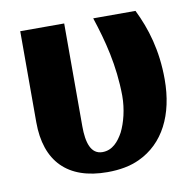

<svg xmlns="http://www.w3.org/2000/svg" viewBox="-66 -594 676 671"><g transform="rotate(-10 272.5 -259.0)"><path d="M48 -205C48 -66 122 10 263 10C307 10 345 3 377 -12C468 -54 516 -149 516 -275C516 -378 491 -459 457 -528H307C335 -443 359 -352 360 -244C360 -196 348 -150 332 -118C316 -89 294 -62 258 -62C217 -62 204 -105 204 -163V-528H48Z"/></g></svg>

Font: Aerodynamic
Style: Bd
Weight: 500
Designer: Google
Version: Version 2.000980; 2014